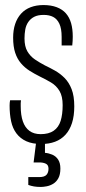

<svg xmlns="http://www.w3.org/2000/svg" viewBox="-20 -558 340 760"><path d="M144 12Q108 12 84 1Q60 -10 45 -30Q30 -50 24 -78Q18 -106 18 -140Q18 -146 18.5 -151.5Q19 -157 20 -161H63Q62 -156 62 -150Q62 -144 62 -138Q62 -102 70.5 -77.5Q79 -53 96.5 -40Q114 -27 141 -27Q173 -27 192.5 -40.5Q212 -54 220 -79.5Q228 -105 228 -142Q228 -177 215.5 -198Q203 -219 182 -231.5Q161 -244 138 -255Q116 -266 97 -278Q78 -290 63 -307.5Q48 -325 40 -349.5Q32 -374 32 -409Q32 -439 40 -463Q48 -487 63.5 -504Q79 -521 101.5 -529.5Q124 -538 152 -538Q182 -538 204.5 -529.5Q227 -521 241 -505Q255 -489 261.5 -466Q268 -443 268 -413Q268 -405 267.5 -396Q267 -387 266 -378H224V-412Q224 -445 215 -464Q206 -483 190.5 -491Q175 -499 153 -499Q130 -499 115.5 -491.5Q101 -484 92 -471Q83 -458 80 -441Q77 -424 77 -406Q77 -374 88.5 -354.5Q100 -335 118.5 -322.5Q137 -310 158 -299Q177 -290 197.5 -278.5Q218 -267 235.5 -249.5Q253 -232 263.5 -205Q274 -178 274 -137Q274 -99 265 -71Q256 -43 239 -24.5Q222 -6 198 3Q174 12 144 12ZM142 182Q126 182 114.5 180Q103 178 92 174V143H135Q156 143 164 134Q172 125 172 110Q172 95 161.5 90Q151 85 137 85H113L125 -11H158V47Q172 48 186.5 54Q201 60 210 73.5Q219 87 219 109Q219 133 211 147.5Q203 162 190.5 169.5Q178 177 164.5 179.5Q151 182 142 182Z"/></svg>

Font: Archivo ExtraCondensed Thin
Style: Regular
Weight: 250
Width: 2
Designer: Hector Gatti
Foundry: Omnibus-Type
Version: Version 2.001